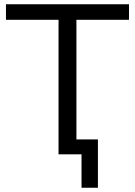

<svg xmlns="http://www.w3.org/2000/svg" viewBox="-20 -725 634 902"><path d="M363 157V0H255V-632H8V-705H586V-632H339V-70H440V157Z"/></svg>

Font: Nunito Sans 11pt
Style: Regular
Weight: 400
Version: Version 3.101;gftools[0.9.27]